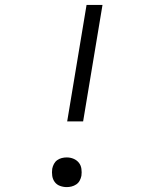

<svg xmlns="http://www.w3.org/2000/svg" viewBox="-20 -755 640 783"><path d="M319 -260H254L333 -735H398ZM252 8Q238 8 224.5 3Q211 -2 203 -13Q195 -24 193 -38Q191 -52 193 -67Q195 -77 200 -86.5Q205 -96 213.5 -102Q222 -108 232 -110.5Q242 -113 252 -113Q267 -113 280 -107.5Q293 -102 301.5 -91.5Q310 -81 312 -66.5Q314 -52 312 -38Q310 -28 305 -18.5Q300 -9 291 -3Q282 3 272 5.5Q262 8 252 8Z"/></svg>

Font: Iosevka Curly LtExObl
Style: Regular
Weight: 300
Width: 7
Italic angle: -9°
Monospace: yes
Designer: Belleve Invis
Foundry: Belleve Invis
Version: Version 11.1.0; ttfautohint (v1.8.3)